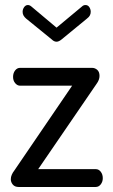

<svg xmlns="http://www.w3.org/2000/svg" viewBox="-20 -744 450 764"><path d="M54 0Q39 0 31 -9.5Q23 -19 23 -31Q23 -40 27 -49Q31 -58 36 -64L267 -403H60Q49 -403 40.5 -413Q32 -423 32 -438Q32 -453 40 -463.5Q48 -474 60 -474H346Q358 -474 367 -466Q376 -458 376 -442Q376 -426 364 -410L132 -71H361Q373 -71 381 -60.5Q389 -50 389 -35Q389 -21 381 -10.5Q373 0 361 0ZM205 -578Q195 -578 186 -587L84 -670Q77 -676 73.5 -682.5Q70 -689 70 -697Q70 -707 76 -715.5Q82 -724 91 -724Q98 -724 105 -718L205 -634L306 -718Q312 -724 320 -724Q330 -724 335.5 -715.5Q341 -707 341 -697Q341 -689 337.5 -682.5Q334 -676 326 -670L225 -587Q214 -578 205 -578Z"/></svg>

Font: Dosis Medium
Style: Regular
Weight: 500
Designer: EdgarTolentino, PabloImpallari, IginoMarini
Foundry: EdgarTolentino, PabloImpallari, IginoMarini
Version: Version 3.001; ttfautohint (v1.8.2)